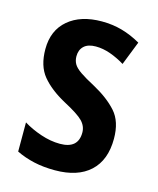

<svg xmlns="http://www.w3.org/2000/svg" viewBox="-91 -618 569 693"><g transform="rotate(15 194.0 -271.5)"><path d="M356 -155Q356 -75 310 -32.5Q264 10 179 10Q136 10 100.5 2Q65 -6 34 -21V-130Q63 -112 100 -99.5Q137 -87 172 -87Q240 -87 240 -147Q240 -171 222 -189.5Q204 -208 149 -237Q94 -267 63.5 -304Q33 -341 33 -404Q33 -474 79.5 -513.5Q126 -553 205 -553Q245 -553 280.5 -543Q316 -533 351 -513L316 -424Q290 -440 262 -450Q234 -460 207 -460Q178 -460 163 -446Q148 -432 148 -408Q148 -392 155 -379.5Q162 -367 181.5 -353.5Q201 -340 237 -321Q292 -291 324 -255Q356 -219 356 -155Z"/></g></svg>

Font: Avrile Sans Condensed SemiBold
Style: Regular
Weight: 600
Width: 3
Designer: Monotype Design Team
Foundry: Monotype Imaging Inc.
Version: Version 2.001;September 10, 2019;FontCreator 11.5.0.2425 64-